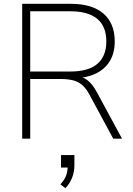

<svg xmlns="http://www.w3.org/2000/svg" viewBox="-20 -725 694 1004"><path d="M96 0V-705H351Q462 -705 521 -654Q580 -603 580 -508Q580 -447 553 -403.5Q526 -360 474.5 -337.5Q423 -315 351 -315L362 -327H370Q408 -327 435.5 -307Q463 -287 487 -242L618 0H572L450 -226Q432 -261 411 -279.5Q390 -298 362 -305Q334 -312 295 -312H138V0ZM138 -351H347Q442 -351 489 -391Q536 -431 536 -509Q536 -586 489 -626Q442 -666 347 -666H138ZM322 259 296 239Q319 213 326.5 191Q334 169 334 144L349 151H299V86H369V140Q369 174 357 204.5Q345 235 322 259Z"/></svg>

Font: Nunito Sans 12pt ExtraLight
Style: Regular
Weight: 200
Designer: Vernon Adams
Foundry: Vernon Adams
Version: Version 3.101;gftools[0.9.27]